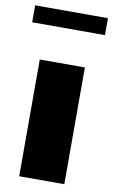

<svg xmlns="http://www.w3.org/2000/svg" viewBox="-95 -781 487 826"><g transform="rotate(10 149.0 -368.0)"><path d="M308 -736H-10V-662H308ZM247 0V-510H50V0Z"/></g></svg>

Font: Chivo Light
Style: Bold
Weight: 900
Designer: Hector Gatti
Foundry: Omnibus-Type
Version: Version 1.003;PS 001.003;hotconv 1.0.70;makeotf.lib2.5.58329